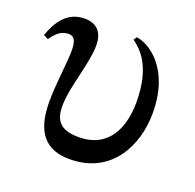

<svg xmlns="http://www.w3.org/2000/svg" viewBox="-108 -578 694 685"><g transform="rotate(20 238.5 -235.5)"><path d="M222 10C383 10 446 -125 446 -245C446 -415 348 -475 300 -481L292 -469C318 -449 378 -405 378 -262C378 -172 344 -75 226 -75C151 -75 134 -110 134 -161C134 -232 174 -334 174 -403C174 -455 148 -480 103 -480C38 -480 5 -430 -14 -375L4 -366C18 -387 37 -409 68 -409C91 -409 98 -390 98 -355C98 -311 85 -226 85 -159C85 -73 109 10 222 10Z"/></g></svg>

Font: STIX Two Text
Style: Regular
Weight: 400
Designer: Ross Mills, John Hudson & Paul Hanslow, Tiro Typeworks Ltd; with prior portions MicroPress Inc., and Coen Hoffman.
Foundry: Tiro Typeworks Ltd
Version: Version 2.13 b171